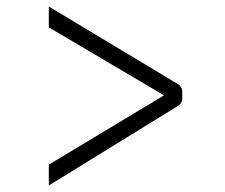

<svg xmlns="http://www.w3.org/2000/svg" viewBox="-20 -680 690 590"><path d="M540 -378Q540 -362 526 -354L130 -110V-174L484 -387L130 -596V-660L526 -422Q540 -414 540 -398Z"/></svg>

Font: Gowun Batang
Style: Regular
Weight: 400
Designer: Yanghee Ryu
Foundry: Yanghee Ryu
Version: Version 2.000